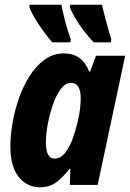

<svg xmlns="http://www.w3.org/2000/svg" viewBox="-20 -786 552 816"><path d="M150 10Q95 10 59.5 -34Q24 -78 24 -164Q24 -209 33 -262Q42 -315 60 -367Q78 -419 105.5 -462.5Q133 -506 169.5 -532.5Q206 -559 252 -559Q329 -559 359 -482H363L388 -549H512L395 0H277L279 -68H275Q249 -34 220 -12Q191 10 150 10ZM212 -112Q237 -112 256 -135.5Q275 -159 288 -194.5Q301 -230 309 -264Q318 -302 320.5 -326Q323 -350 323 -369Q323 -434 281 -434Q258 -434 238.5 -408Q219 -382 205 -341.5Q191 -301 183 -258Q175 -215 175 -181Q175 -112 212 -112ZM378 -606Q357 -628 336 -655.5Q315 -683 299.5 -709.5Q284 -736 277 -756L279 -766H413Q419 -740 429 -702.5Q439 -665 453 -619L451 -606ZM202 -606Q184 -627 163.5 -655Q143 -683 127 -710Q111 -737 105 -756L106 -766H241Q247 -734 257.5 -693.5Q268 -653 281 -619L279 -606Z"/></svg>

Font: Noto Sans Condensed ExtraBold
Style: Italic
Weight: 800
Width: 3
Italic angle: -12°
Designer: Monotype Design Team
Foundry: Monotype Imaging Inc.
Version: Version 2.013; ttfautohint (v1.8.4.7-5d5b)